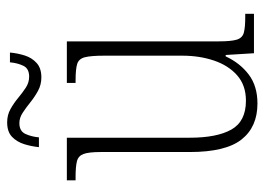

<svg xmlns="http://www.w3.org/2000/svg" viewBox="-124 -624 757 550"><g transform="rotate(-90 255.0 -348.5)"><path d="M234 10Q167 10 131 -35.5Q95 -81 95 -184V-439Q95 -473 89.5 -488Q84 -503 69 -507Q54 -511 23 -511H14V-536H136V-184Q136 -106 159.5 -64.5Q183 -23 242 -23Q286 -23 314.5 -48Q343 -73 357 -114.5Q371 -156 371 -205V-429Q371 -467 366.5 -484.5Q362 -502 347 -506.5Q332 -511 300 -511H293V-536H412V-101Q412 -65 417 -49Q422 -33 437 -29Q452 -25 481 -25H491V0H378L373 -81H369Q350 -40 317 -15Q284 10 234 10ZM309 -609Q288 -609 270.5 -618.5Q253 -628 237.5 -640.5Q222 -653 207.5 -662.5Q193 -672 178 -672Q155 -672 147 -655Q139 -638 137 -616H109Q111 -637 117.5 -658Q124 -679 138.5 -693Q153 -707 180 -707Q201 -707 218 -697.5Q235 -688 250 -675.5Q265 -663 279.5 -653.5Q294 -644 311 -644Q334 -644 342 -660.5Q350 -677 352 -699H380Q378 -677 371.5 -656.5Q365 -636 350 -622.5Q335 -609 309 -609Z"/></g></svg>

Font: Noto Serif Condensed ExtraLight
Style: Regular
Weight: 200
Width: 3
Designer: Monotype Design Team
Foundry: Monotype Imaging Inc.
Version: Version 2.013; ttfautohint (v1.8.4.7-5d5b)